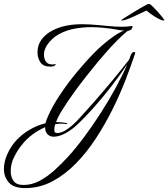

<svg xmlns="http://www.w3.org/2000/svg" viewBox="-190 -691 862 983"><path d="M-61 272Q-120 272 -145 243Q-170 214 -170 174Q-170 137 -152 97Q-134 57 -106 27Q-77 -4 -38 -27Q1 -50 43 -60Q46 -74 55 -94Q78 -147 118 -207Q158 -267 205.5 -324Q253 -381 295 -423Q309 -438 335.5 -461Q362 -484 392 -505Q422 -526 446 -535Q437 -534 415.5 -538Q394 -542 380 -544Q364 -546 336 -549Q308 -552 276 -552Q237 -552 194 -544.5Q151 -537 113.5 -517Q76 -497 50 -459Q44 -449 39.5 -437Q35 -425 35 -411Q35 -392 44.5 -376.5Q54 -361 78 -361Q82 -361 86 -361.5Q90 -362 94 -363Q95 -363 95 -362Q95 -356 84 -352Q80 -351 76 -350.5Q72 -350 68 -350Q31 -350 16.5 -372.5Q2 -395 2 -423Q2 -460 22 -487.5Q42 -515 74 -532.5Q106 -550 142 -558Q183 -567 228 -567Q248 -567 268 -566Q288 -565 308 -563Q337 -561 369.5 -557.5Q402 -554 434 -554Q448 -554 460.5 -555Q473 -556 486 -558Q491 -557 486 -546Q481 -535 464 -533Q440 -514 415.5 -489.5Q391 -465 371.5 -443.5Q352 -422 342 -410Q335 -403 311 -374Q287 -345 254.5 -304Q222 -263 189 -217.5Q156 -172 130 -130Q119 -113 110.5 -96.5Q102 -80 97 -66Q109 -66 121 -65Q133 -64 145 -62Q155 -61 155 -58Q155 -56 149 -56Q143 -56 136.5 -57Q130 -58 124 -58Q108 -58 93 -55Q90 -47 89 -39.5Q88 -32 88 -26Q88 -16 92 -13Q96 -10 104 -10Q124 -10 149 -26Q174 -42 202 -70Q244 -115 291 -168.5Q338 -222 384.5 -278Q431 -334 470 -384Q472 -389 474.5 -394.5Q477 -400 478 -405Q485 -425 497 -425Q504 -425 501 -415Q482 -358 454 -285Q426 -212 388 -135Q350 -58 303 14.5Q256 87 199.5 145Q143 203 78 237.5Q13 272 -61 272ZM-70 256Q-26 256 13.5 234.5Q53 213 89 180.5Q125 148 156 114Q195 72 239 13Q283 -46 325.5 -112Q368 -178 403.5 -243.5Q439 -309 462 -363Q426 -308 382.5 -252Q339 -196 294.5 -145.5Q250 -95 210 -57Q180 -28 147.5 -10Q115 8 86 9Q67 9 54 -3Q41 -15 41 -40Q7 -25 -24 -2Q-55 21 -76 48Q-98 74 -116.5 110.5Q-135 147 -135 183Q-136 214 -121 235Q-106 256 -70 256ZM434 -586Q429 -586 431 -588Q431 -589 446.5 -599Q462 -609 484 -622.5Q506 -636 528 -649Q550 -662 564 -669Q568 -671 574 -671Q578 -671 590.5 -659Q603 -647 617.5 -631Q632 -615 642 -602Q652 -589 652 -588Q650 -586 647 -586Q639 -586 621.5 -595Q604 -604 586.5 -616.5Q569 -629 560 -637Q546 -631 520.5 -618.5Q495 -606 470.5 -596Q446 -586 434 -586Z"/></svg>

Font: Luxurious Script
Style: Regular
Weight: 400
Designer: Robert E. Leuschke
Foundry: Robert E. Leuschke
Version: Version 1.010; ttfautohint (v1.8.3)